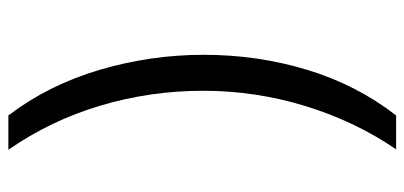

<svg xmlns="http://www.w3.org/2000/svg" viewBox="-274 -558 967 459"><g transform="rotate(90 209.5 -328.5)"><path d="M256 135Q183 39 147 -83Q111 -205 111 -332Q111 -461 147 -579.5Q183 -698 256 -792H337Q270 -694 233.5 -575Q197 -456 197 -331Q197 -204 232.5 -85Q268 34 338 135Z"/></g></svg>

Font: ltamil15
Style: Book
Weight: 400
Designer: Jelle Bosma - Monotype Design Team
Foundry: Monotype Imaging Inc.
Version: Version 2.003